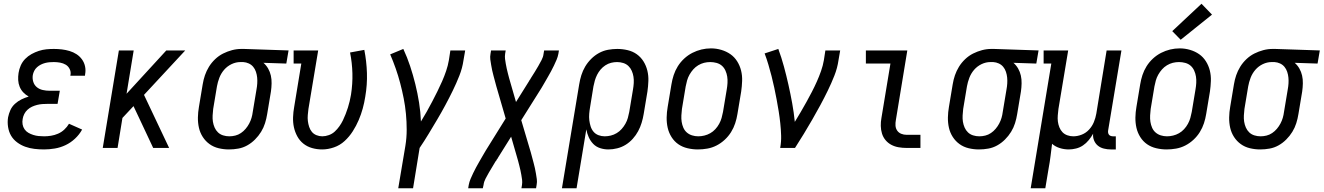

<svg xmlns="http://www.w3.org/2000/svg" viewBox="-20 -789 7059 1024"><path d="M215 8Q189 8 163.5 5Q138 2 114.5 -6.5Q91 -15 71 -30Q51 -45 39 -65.5Q27 -86 23 -112Q19 -138 23 -163Q27 -183 35.5 -202Q44 -221 60 -235.5Q76 -250 94.5 -259Q113 -268 133 -274Q117 -283 104.5 -296Q92 -309 85 -326Q78 -343 77 -362Q76 -381 79 -400Q82 -420 90.5 -439.5Q99 -459 114 -474.5Q129 -490 148 -500.5Q167 -511 187 -517.5Q207 -524 227 -526Q247 -528 267 -528Q289 -528 310 -525.5Q331 -523 351 -517Q371 -511 388 -500Q405 -489 417 -472.5Q429 -456 433.5 -435.5Q438 -415 434 -393Q434 -391 433.5 -389Q433 -387 433 -385H355Q355 -386 355.5 -387Q356 -388 356 -390Q359 -406 351.5 -421Q344 -436 330.5 -444Q317 -452 300.5 -455Q284 -458 267 -458Q255 -458 243.5 -457Q232 -456 220.5 -453Q209 -450 198 -444.5Q187 -439 177.5 -430.5Q168 -422 162.5 -411Q157 -400 155 -389Q152 -370 157.5 -352.5Q163 -335 176.5 -324Q190 -313 208 -309Q226 -305 244 -305H299L287 -235H233Q219 -235 205.5 -234Q192 -233 178 -229.5Q164 -226 151 -220Q138 -214 127 -204Q116 -194 109.5 -181Q103 -168 101 -155Q98 -140 100.5 -125.5Q103 -111 111 -99.5Q119 -88 131 -81Q143 -74 157 -69.5Q171 -65 185.5 -63.5Q200 -62 215 -62Q233 -62 252 -65Q271 -68 289.5 -76Q308 -84 323 -98Q338 -112 348 -129L418 -98Q403 -71 380 -49.5Q357 -28 329.5 -15Q302 -2 272.5 3Q243 8 215 8Z M528 0 614 -520H693L655 -289L867 -520H968L748 -283L882 0H797L719 -166L692 -223L633 -160L607 0Z M1201 8Q1173 8 1146 1.5Q1119 -5 1097.5 -20.5Q1076 -36 1061.5 -58.5Q1047 -81 1041 -107.5Q1035 -134 1035.5 -162.5Q1036 -191 1041 -219L1061 -339Q1065 -364 1073 -387.5Q1081 -411 1094.5 -433Q1108 -455 1127.5 -473.5Q1147 -492 1170 -503.5Q1193 -515 1217.5 -521.5Q1242 -528 1267 -528Q1270 -528 1273.5 -528Q1277 -528 1281 -528L1519 -520L1507 -450L1385 -454Q1400 -441 1410 -423.5Q1420 -406 1424.5 -386Q1429 -366 1428.5 -344Q1428 -322 1425 -301L1405 -181Q1401 -156 1393.5 -132Q1386 -108 1372.5 -86Q1359 -64 1340 -45Q1321 -26 1298.5 -13.5Q1276 -1 1251 3.5Q1226 8 1201 8ZM1203 -62Q1219 -62 1235 -66Q1251 -70 1265 -79.5Q1279 -89 1290 -102Q1301 -115 1309 -130Q1317 -145 1321.5 -160.5Q1326 -176 1328 -192L1348 -312Q1351 -328 1352 -344Q1353 -360 1351.5 -375.5Q1350 -391 1345 -406Q1340 -421 1330.5 -432.5Q1321 -444 1307 -450.5Q1293 -457 1277 -458H1270Q1268 -458 1266 -458Q1264 -458 1262 -458Q1238 -458 1215 -447Q1192 -436 1175.5 -417Q1159 -398 1150 -374.5Q1141 -351 1137 -328L1117 -208Q1115 -191 1114 -173.5Q1113 -156 1115.5 -140Q1118 -124 1124.5 -109Q1131 -94 1142.5 -83Q1154 -72 1170 -67Q1186 -62 1203 -62Z M1698 8Q1670 8 1644 0.5Q1618 -7 1598 -23Q1578 -39 1565.5 -62Q1553 -85 1547.5 -110.5Q1542 -136 1543 -164Q1544 -192 1549 -219L1587 -450H1546V-520H1677L1625 -208Q1623 -192 1621.5 -175.5Q1620 -159 1622 -143Q1624 -127 1629 -112Q1634 -97 1643.5 -85.5Q1653 -74 1668 -68Q1683 -62 1699 -62Q1716 -62 1734 -68.5Q1752 -75 1765.5 -87.5Q1779 -100 1790 -115.5Q1801 -131 1809 -147.5Q1817 -164 1823.5 -181Q1830 -198 1835.5 -215Q1841 -232 1845 -249.5Q1849 -267 1852 -284Q1861 -342 1859.5 -398Q1858 -454 1847 -509L1923 -523Q1935 -462 1937 -399.5Q1939 -337 1928 -273Q1923 -241 1914.5 -210Q1906 -179 1893 -148.5Q1880 -118 1861.5 -89Q1843 -60 1818 -37Q1793 -14 1761 -3Q1729 8 1698 8Z M2104 215 2142 -11Q2149 -54 2149 -97Q2149 -140 2145 -182Q2141 -224 2133 -264.5Q2125 -305 2114.5 -345Q2104 -385 2090.5 -423.5Q2077 -462 2061 -499L2131 -528Q2152 -483 2167.5 -436Q2183 -389 2195 -340.5Q2207 -292 2215 -242Q2223 -192 2225 -141Q2241 -167 2256 -193.5Q2271 -220 2285 -247Q2299 -274 2312.5 -301Q2326 -328 2338 -355.5Q2350 -383 2359.5 -411Q2369 -439 2374 -468L2382 -520H2461L2452 -468Q2446 -426 2430 -385.5Q2414 -345 2395 -306Q2376 -267 2355 -228Q2334 -189 2311.5 -151Q2289 -113 2266 -75Q2243 -37 2218 0L2183 215Z M2477 215 2480 197Q2483 181 2489.5 165.5Q2496 150 2503.5 134.5Q2511 119 2519 104Q2527 89 2535.5 74.5Q2544 60 2552.5 45Q2561 30 2570 15L2677 -157L2627 -329Q2623 -343 2619.5 -357Q2616 -371 2612 -385Q2608 -399 2605 -413.5Q2602 -428 2599.5 -442.5Q2597 -457 2595 -471.5Q2593 -486 2596 -502L2599 -520H2677L2674 -502Q2672 -488 2673.5 -475Q2675 -462 2677.5 -449Q2680 -436 2682.5 -423.5Q2685 -411 2688.5 -398.5Q2692 -386 2695 -373.5Q2698 -361 2702 -349L2732 -245L2802 -357Q2803 -360 2804.5 -362Q2806 -364 2808 -366Q2808 -366 2808 -366Q2808 -366 2808 -366Q2809 -369 2810.5 -371Q2812 -373 2813 -375Q2823 -391 2832.5 -406Q2842 -421 2851 -437Q2860 -453 2868.5 -469Q2877 -485 2879 -502L2882 -520H2961L2958 -502Q2955 -486 2948.5 -470.5Q2942 -455 2934.5 -439.5Q2927 -424 2919 -409Q2911 -394 2902.5 -379.5Q2894 -365 2885.5 -350Q2877 -335 2868 -320L2760 -148L2811 24Q2815 38 2818.5 52Q2822 66 2826 80Q2830 94 2833 108.5Q2836 123 2838.5 137.5Q2841 152 2843 166.5Q2845 181 2842 197L2839 215H2761L2764 197Q2766 183 2764.5 170Q2763 157 2760.5 144Q2758 131 2755.5 118.5Q2753 106 2749.5 93.5Q2746 81 2743 68.5Q2740 56 2736 44L2706 -60L2636 52Q2635 55 2633.5 57Q2632 59 2630 61Q2630 61 2630 61Q2630 61 2630 61Q2629 64 2627.5 66Q2626 68 2625 70H2624Q2615 86 2605.5 101Q2596 116 2587 132Q2578 148 2569.5 164Q2561 180 2559 197L2555 215Z M2977 215 3069 -339Q3073 -364 3080.5 -388Q3088 -412 3101 -434Q3114 -456 3133 -475Q3152 -494 3175 -506.5Q3198 -519 3223 -523.5Q3248 -528 3272 -528Q3300 -528 3327.5 -521.5Q3355 -515 3376.5 -499.5Q3398 -484 3412 -461.5Q3426 -439 3432.5 -412.5Q3439 -386 3438 -357.5Q3437 -329 3433 -301L3413 -181Q3409 -157 3402 -134Q3395 -111 3383.5 -89.5Q3372 -68 3355 -49Q3338 -30 3317 -17Q3296 -4 3272 2Q3248 8 3225 8Q3202 8 3180.5 1Q3159 -6 3144 -21.5Q3129 -37 3120 -57Q3111 -77 3107 -99L3055 215ZM3205 -62Q3221 -62 3237.5 -66Q3254 -70 3269 -79Q3284 -88 3295.5 -101Q3307 -114 3315.5 -129Q3324 -144 3328.5 -160Q3333 -176 3336 -192L3356 -312Q3359 -329 3360 -346.5Q3361 -364 3358.5 -380Q3356 -396 3349.5 -411Q3343 -426 3331.5 -437Q3320 -448 3304 -453Q3288 -458 3271 -458Q3255 -458 3239 -454Q3223 -450 3208.5 -440.5Q3194 -431 3183 -418Q3172 -405 3164.5 -390Q3157 -375 3152.5 -359.5Q3148 -344 3145 -328L3127 -217Q3124 -200 3122.5 -182Q3121 -164 3123 -147.5Q3125 -131 3130 -115Q3135 -99 3145.5 -86.5Q3156 -74 3172 -68Q3188 -62 3205 -62Z M3702 8Q3674 8 3646.5 1.5Q3619 -5 3597.5 -20Q3576 -35 3561.5 -58Q3547 -81 3541 -107.5Q3535 -134 3535.5 -162.5Q3536 -191 3541 -219L3561 -339Q3565 -364 3573 -388.5Q3581 -413 3595 -435.5Q3609 -458 3629 -476.5Q3649 -495 3672.5 -507Q3696 -519 3721 -525Q3746 -531 3772 -531Q3800 -531 3827 -523Q3854 -515 3875.5 -500Q3897 -485 3911.5 -462Q3926 -439 3932.5 -412.5Q3939 -386 3938 -357.5Q3937 -329 3933 -301L3913 -181Q3909 -156 3901 -131.5Q3893 -107 3879 -84.5Q3865 -62 3845 -43.5Q3825 -25 3801.5 -13Q3778 -1 3752.5 3.5Q3727 8 3702 8ZM3704 -62Q3720 -62 3736.5 -66Q3753 -70 3768 -78.5Q3783 -87 3795 -100Q3807 -113 3815.5 -128.5Q3824 -144 3828.5 -160Q3833 -176 3836 -192L3856 -312Q3859 -329 3860 -346.5Q3861 -364 3858.5 -380.5Q3856 -397 3849 -412.5Q3842 -428 3830 -438.5Q3818 -449 3801.5 -453.5Q3785 -458 3768 -458Q3751 -458 3735 -454Q3719 -450 3704 -441Q3689 -432 3677.5 -419Q3666 -406 3657.5 -391Q3649 -376 3644.5 -360Q3640 -344 3637 -328L3617 -208Q3615 -191 3614 -173.5Q3613 -156 3615.5 -139.5Q3618 -123 3624.5 -108Q3631 -93 3643 -82.5Q3655 -72 3671 -67Q3687 -62 3704 -62Z M4141 0Q4147 -33 4146 -66Q4145 -99 4141.5 -131.5Q4138 -164 4133 -195.5Q4128 -227 4122 -258.5Q4116 -290 4109.5 -321Q4103 -352 4095 -383Q4087 -414 4078 -444.5Q4069 -475 4058 -504L4131 -528Q4148 -482 4161 -434Q4174 -386 4185 -337Q4196 -288 4205 -238.5Q4214 -189 4219 -139Q4235 -165 4250.5 -191.5Q4266 -218 4281 -245Q4296 -272 4310 -299Q4324 -326 4336.5 -354Q4349 -382 4359 -410.5Q4369 -439 4374 -468L4382 -520H4461L4452 -468Q4446 -426 4430 -385.5Q4414 -345 4395 -306Q4376 -267 4355 -228Q4334 -189 4312 -151Q4290 -113 4267 -75Q4244 -37 4220 0Z M4815 0Q4794 0 4773 -3.5Q4752 -7 4734 -16.5Q4716 -26 4703 -41.5Q4690 -57 4684 -76.5Q4678 -96 4677.5 -117.5Q4677 -139 4681 -160L4729 -450H4598V-520H4819L4758 -149Q4755 -134 4756 -119Q4757 -104 4765 -92.5Q4773 -81 4786.5 -75.5Q4800 -70 4815 -70H4889V0Z M5201 8Q5173 8 5146 1.5Q5119 -5 5097.5 -20.5Q5076 -36 5061.5 -58.5Q5047 -81 5041 -107.5Q5035 -134 5035.5 -162.5Q5036 -191 5041 -219L5061 -339Q5065 -364 5073 -387.5Q5081 -411 5094.5 -433Q5108 -455 5127.5 -473.5Q5147 -492 5170 -503.5Q5193 -515 5217.5 -521.5Q5242 -528 5267 -528Q5270 -528 5273.5 -528Q5277 -528 5281 -528L5519 -520L5507 -450L5385 -454Q5400 -441 5410 -423.5Q5420 -406 5424.5 -386Q5429 -366 5428.5 -344Q5428 -322 5425 -301L5405 -181Q5401 -156 5393.5 -132Q5386 -108 5372.5 -86Q5359 -64 5340 -45Q5321 -26 5298.5 -13.5Q5276 -1 5251 3.5Q5226 8 5201 8ZM5203 -62Q5219 -62 5235 -66Q5251 -70 5265 -79.5Q5279 -89 5290 -102Q5301 -115 5309 -130Q5317 -145 5321.5 -160.5Q5326 -176 5328 -192L5348 -312Q5351 -328 5352 -344Q5353 -360 5351.5 -375.5Q5350 -391 5345 -406Q5340 -421 5330.5 -432.5Q5321 -444 5307 -450.5Q5293 -457 5277 -458H5270Q5268 -458 5266 -458Q5264 -458 5262 -458Q5238 -458 5215 -447Q5192 -436 5175.5 -417Q5159 -398 5150 -374.5Q5141 -351 5137 -328L5117 -208Q5115 -191 5114 -173.5Q5113 -156 5115.5 -140Q5118 -124 5124.5 -109Q5131 -94 5142.5 -83Q5154 -72 5170 -67Q5186 -62 5203 -62Z M5477 215 5587 -450H5546V-520H5677L5625 -208Q5623 -191 5621.5 -174Q5620 -157 5622 -141Q5624 -125 5630 -110Q5636 -95 5646.5 -84Q5657 -73 5672.5 -67.5Q5688 -62 5704 -62Q5727 -62 5749.5 -71Q5772 -80 5788.5 -98Q5805 -116 5814 -138Q5823 -160 5827 -183L5882 -520H5961L5890 -93Q5889 -87 5890 -81Q5891 -75 5894.5 -70.5Q5898 -66 5904 -64Q5910 -62 5916 -62H5931V8H5904Q5886 8 5867.5 3.5Q5849 -1 5835.5 -12Q5822 -23 5815 -40Q5808 -57 5810 -76Q5800 -58 5786.5 -41.5Q5773 -25 5756 -13.5Q5739 -2 5719 3Q5699 8 5680 8Q5655 8 5631.5 0.5Q5608 -7 5591 -22Q5587 10 5583 42.5Q5579 75 5573 107L5555 215Z M6202 8Q6174 8 6146.5 1.5Q6119 -5 6097.5 -20Q6076 -35 6061.5 -58Q6047 -81 6041 -107.5Q6035 -134 6035.5 -162.5Q6036 -191 6041 -219L6061 -339Q6065 -364 6073 -388.5Q6081 -413 6095 -435.5Q6109 -458 6129 -476.5Q6149 -495 6172.5 -507Q6196 -519 6221 -525Q6246 -531 6272 -531Q6300 -531 6327 -523Q6354 -515 6375.5 -500Q6397 -485 6411.5 -462Q6426 -439 6432.5 -412.5Q6439 -386 6438 -357.5Q6437 -329 6433 -301L6413 -181Q6409 -156 6401 -131.5Q6393 -107 6379 -84.5Q6365 -62 6345 -43.5Q6325 -25 6301.5 -13Q6278 -1 6252.5 3.5Q6227 8 6202 8ZM6204 -62Q6220 -62 6236.5 -66Q6253 -70 6268 -78.5Q6283 -87 6295 -100Q6307 -113 6315.5 -128.5Q6324 -144 6328.5 -160Q6333 -176 6336 -192L6356 -312Q6359 -329 6360 -346.5Q6361 -364 6358.5 -380.5Q6356 -397 6349 -412.5Q6342 -428 6330 -438.5Q6318 -449 6301.5 -453.5Q6285 -458 6268 -458Q6251 -458 6235 -454Q6219 -450 6204 -441Q6189 -432 6177.5 -419Q6166 -406 6157.5 -391Q6149 -376 6144.5 -360Q6140 -344 6137 -328L6117 -208Q6115 -191 6114 -173.5Q6113 -156 6115.5 -139.5Q6118 -123 6124.5 -108Q6131 -93 6143 -82.5Q6155 -72 6171 -67Q6187 -62 6204 -62ZM6277 -577 6232 -623 6388 -769 6444 -711Z M6701 8Q6673 8 6646 1.5Q6619 -5 6597.5 -20.5Q6576 -36 6561.5 -58.5Q6547 -81 6541 -107.5Q6535 -134 6535.5 -162.5Q6536 -191 6541 -219L6561 -339Q6565 -364 6573 -387.5Q6581 -411 6594.5 -433Q6608 -455 6627.5 -473.5Q6647 -492 6670 -503.5Q6693 -515 6717.5 -521.5Q6742 -528 6767 -528Q6770 -528 6773.5 -528Q6777 -528 6781 -528L7019 -520L7007 -450L6885 -454Q6900 -441 6910 -423.5Q6920 -406 6924.5 -386Q6929 -366 6928.5 -344Q6928 -322 6925 -301L6905 -181Q6901 -156 6893.5 -132Q6886 -108 6872.5 -86Q6859 -64 6840 -45Q6821 -26 6798.5 -13.5Q6776 -1 6751 3.5Q6726 8 6701 8ZM6703 -62Q6719 -62 6735 -66Q6751 -70 6765 -79.5Q6779 -89 6790 -102Q6801 -115 6809 -130Q6817 -145 6821.5 -160.5Q6826 -176 6828 -192L6848 -312Q6851 -328 6852 -344Q6853 -360 6851.5 -375.5Q6850 -391 6845 -406Q6840 -421 6830.5 -432.5Q6821 -444 6807 -450.5Q6793 -457 6777 -458H6770Q6768 -458 6766 -458Q6764 -458 6762 -458Q6738 -458 6715 -447Q6692 -436 6675.5 -417Q6659 -398 6650 -374.5Q6641 -351 6637 -328L6617 -208Q6615 -191 6614 -173.5Q6613 -156 6615.5 -140Q6618 -124 6624.5 -109Q6631 -94 6642.5 -83Q6654 -72 6670 -67Q6686 -62 6703 -62Z"/></svg>

Font: Iosevka Gothic
Style: Italic
Weight: 400
Italic angle: -9°
Monospace: yes
Designer: Belleve Invis
Foundry: Belleve Invis
Version: Version 15.5.1; ttfautohint (v1.8.4)